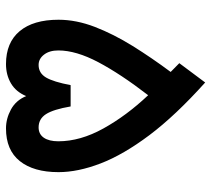

<svg xmlns="http://www.w3.org/2000/svg" viewBox="-52 -653 705 641"><g transform="rotate(90 300.5 -332.5)"><path d="M300.8 -67.4Q286.6 -33.2 258.3 -16.6Q230 0 193.8 0Q122.1 0 84 -45.7Q45.9 -91.3 45.9 -175.3Q45.9 -234.4 69.8 -296.6Q93.8 -358.9 133.5 -422.9Q173.3 -486.8 220.2 -549.8L190.9 -578.6L255.4 -665Q365.7 -565.9 431.2 -478.8Q496.6 -391.6 525.6 -315.9Q554.7 -240.2 554.7 -175.3Q554.7 -92.3 517.8 -46.1Q481 0 408.7 0Q376 0 345.5 -16.6Q314.9 -33.2 300.8 -67.4ZM148.4 -174.8Q148.4 -145 162.4 -127Q176.3 -108.9 196.8 -108.9Q224.1 -108.9 238.8 -133.8Q253.4 -158.7 264.2 -215.8H335.4Q345.2 -158.2 361.1 -133.5Q377 -108.9 405.3 -108.9Q427.7 -108.9 439.7 -126.2Q451.7 -143.6 451.7 -174.8Q451.7 -248 408.9 -325.2Q366.2 -402.3 297.9 -474.6Q227.1 -382.8 187.7 -308.3Q148.4 -233.9 148.4 -174.8Z"/></g></svg>

Font: Vazirmatn RD FD Medium
Style: Regular
Weight: 500
Designer: Saber Rastikerdar
Foundry: Saber Rastikerdar
Version: Version 33.003